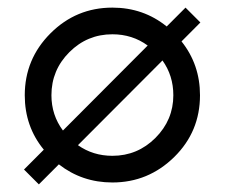

<svg xmlns="http://www.w3.org/2000/svg" viewBox="-20 -472 590 504"><path d="M505 -222C505 -275.7 488.8 -322.8 456.5 -363.3L506 -413L467 -452L417.6 -402.5C376.8 -435.5 329.3 -452 275 -452C211.7 -452 157.5 -429.5 112.5 -384.5C67.5 -339.5 45 -285.3 45 -222C45 -167.2 61.7 -119.5 95 -79.1L43 -27L82 12L134.5 -40.6C175.1 -8.9 221.9 7 275 7C337.9 7 392.1 -15.3 437.5 -60C482.5 -104.3 505 -158.3 505 -222ZM184.6 -90.9 406.5 -313.3C425.5 -286.7 435 -256.3 435 -222C435 -178.7 419.3 -141.3 388 -110C356.7 -78.7 319 -63 275 -63C241.1 -63 211 -72.3 184.6 -90.9ZM145.2 -129.4C125.1 -156.4 115 -187.3 115 -222C115 -266 130.7 -303.7 162 -335C193.3 -366.3 231 -382 275 -382C309.9 -382 340.8 -372.2 367.7 -352.5Z"/></svg>

Font: GI
Style: Regular
Weight: 400
Designer: Alfredo Marco Pradil
Version: Version 1.01 2015